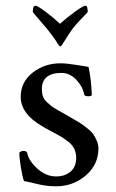

<svg xmlns="http://www.w3.org/2000/svg" viewBox="-20 -652 414 683"><path d="M193.4 -567.4Q215.8 -587.9 246.1 -609.9Q276.4 -631.8 284.2 -631.8Q292 -631.8 292 -609.4Q292 -608.4 284.2 -600.6Q276.4 -592.8 262.7 -578.1Q249 -563.5 238.3 -549.8Q226.6 -534.2 203.1 -496.1Q198.2 -487.3 194.3 -487.3Q190.4 -487.3 185.5 -496.1Q172.9 -517.6 149.4 -546.9Q136.7 -562.5 118.2 -583.5Q99.6 -604.5 96.7 -609.4Q96.7 -631.8 105.5 -631.8Q113.3 -631.8 142.6 -609.9Q171.9 -587.9 193.4 -567.4ZM195.3 -426.8Q216.8 -426.8 249.5 -421.4Q282.2 -416 294.9 -414.1Q304.7 -369.1 306.6 -314.5Q306.6 -309.6 293.9 -309.6Q280.3 -309.6 279.3 -316.4Q274.4 -343.8 251.5 -368.2Q228.5 -392.6 199.2 -392.6Q128.9 -392.6 128.9 -335Q128.9 -320.3 132.8 -309.1Q136.7 -297.9 147.9 -287.6Q159.2 -277.3 165 -272.9Q170.9 -268.6 190.9 -257.3Q210.9 -246.1 215.8 -243.2Q219.7 -241.2 238.8 -230Q257.8 -218.8 265.6 -213.9Q273.4 -209 288.6 -197.3Q303.7 -185.5 310.5 -176.3Q317.4 -167 323.7 -152.8Q330.1 -138.7 330.1 -124Q330.1 -66.4 285.2 -27.8Q240.2 10.7 179.7 10.7Q159.2 10.7 142.1 8.3Q125 5.9 101.6 0Q78.1 -5.9 65.4 -7.8Q59.6 -23.4 54.2 -56.6Q48.8 -89.8 48.8 -109.4Q56.6 -115.2 60.5 -115.2Q75.2 -115.2 76.2 -109.4Q82 -80.1 112.8 -52.2Q143.6 -24.4 179.7 -24.4Q210.9 -24.4 231 -41.5Q251 -58.6 251 -90.8Q251 -107.4 244.6 -121.6Q238.3 -135.7 224.1 -147Q210 -158.2 197.8 -165.5Q185.5 -172.9 163.1 -184.6Q140.6 -196.3 129.9 -203.1Q53.7 -247.1 53.7 -307.6Q53.7 -360.4 96.2 -393.6Q138.7 -426.8 195.3 -426.8Z"/></svg>

Font: Crimson Text
Style: Regular
Weight: 400
Version: Version 0.13